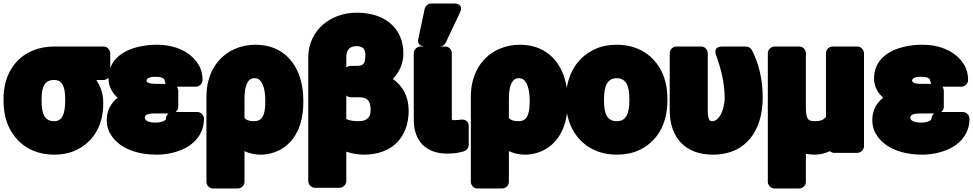

<svg xmlns="http://www.w3.org/2000/svg" viewBox="-26 -830 5524 1090"><path d="M521 -376H562C578 -376 600 -391 600 -414V-528C600 -544 585 -566 562 -566H281C237 -566 196 -558 160 -543C58 -501 -6 -402 -6 -269V-259C-6 -217 -1 -178 12 -140C49 -32 141 48 282 48C325 48 364 41 400 25C496 -17 560 -110 560 -239V-249C560 -303 543 -341 521 -376ZM281 -376C325 -376 344 -343 344 -269V-259C344 -179 325 -142 282 -142C230 -142 210 -178 210 -259V-269C210 -344 232 -376 281 -376Z M856 -394C901 -394 908 -380 908 -376C908 -374 911 -361 915 -354H857C811 -354 806 -367 806 -373C807 -384 819 -394 856 -394ZM979 -338H1087C1103 -338 1124 -353 1124 -376C1124 -407 1117 -437 1101 -463C1056 -537 968 -576 864 -576C827 -576 791 -572 759 -564C681 -546 590 -496 590 -384C590 -337 613 -301 642 -275C606 -247 580 -205 580 -149C580 -118 587 -90 606 -61C656 15 756 48 864 48C931 48 995 30 1041 2C1089 -27 1132 -80 1132 -156C1132 -172 1118 -194 1095 -194H971C980 -201 986 -212 986 -223V-317C986 -319 983 -331 979 -338ZM931 -186C922 -179 916 -167 916 -156C916 -155 917 -154 916 -153C910 -144 891 -134 856 -134C811 -134 796 -150 796 -160C796 -175 804 -186 857 -186Z M1454 48C1492 48 1528 39 1559 23C1653 -25 1696 -127 1696 -250V-260C1696 -304 1690 -345 1679 -383C1647 -491 1565 -576 1424 -576C1383 -576 1344 -568 1309 -553C1211 -511 1146 -414 1146 -282V203C1146 219 1160 240 1183 240H1324C1340 240 1362 226 1362 203V28C1388 40 1418 48 1454 48ZM1417 -142C1387 -142 1372 -149 1362 -160V-270C1362 -347 1382 -386 1417 -386C1430 -386 1436 -384 1442 -380C1465 -365 1480 -324 1480 -260V-250C1480 -174 1461 -142 1417 -142Z M2294 -202C2294 -283 2259 -344 2204 -382C2239 -417 2264 -467 2264 -528C2264 -564 2257 -597 2244 -626C2203 -715 2112 -758 1998 -758C1918 -758 1852 -729 1806 -689C1760 -648 1724 -586 1724 -504V198C1724 214 1738 236 1761 236H1902C1918 236 1940 221 1940 198V31C1969 41 2004 48 2040 48C2198 48 2294 -49 2294 -202ZM1940 -447V-504C1940 -548 1960 -568 1998 -568C2033 -568 2048 -553 2048 -518C2048 -468 2038 -456 1996 -456H1964C1960 -456 1947 -453 1940 -447ZM1940 -288C1947 -282 1955 -278 1964 -278H2011C2060 -278 2078 -259 2078 -204C2078 -162 2056 -142 2008 -142C1980 -142 1958 -146 1940 -154Z M2539 -165V-528C2539 -549 2522 -566 2502 -566H2360C2344 -566 2323 -551 2323 -528V-150C2323 -30 2392 42 2512 42C2549 42 2579 38 2608 29C2622 24 2635 10 2635 -7V-114C2635 -146 2609 -153 2593 -151L2574 -149C2566 -148 2563 -148 2556 -148C2538 -148 2539 -147 2539 -165ZM2422 -810C2405 -810 2389 -797 2385 -780L2349 -611C2340 -569 2376 -566 2386 -566H2470C2484 -566 2498 -574 2504 -587L2584 -756C2612 -815 2550 -810 2550 -810Z M2955 48C2993 48 3029 39 3060 23C3154 -25 3197 -127 3197 -250V-260C3197 -304 3191 -345 3180 -383C3148 -491 3066 -576 2925 -576C2884 -576 2845 -568 2810 -553C2712 -511 2647 -414 2647 -282V203C2647 219 2661 240 2684 240H2825C2841 240 2863 226 2863 203V28C2889 40 2919 48 2955 48ZM2918 -142C2888 -142 2873 -149 2863 -160V-270C2863 -347 2883 -386 2918 -386C2931 -386 2937 -384 2943 -380C2966 -365 2981 -324 2981 -260V-250C2981 -174 2962 -142 2918 -142Z M3187 -269V-259C3187 -217 3192 -178 3205 -140C3242 -32 3335 48 3476 48C3520 48 3561 41 3598 24C3701 -21 3763 -122 3763 -259V-269C3763 -312 3757 -351 3745 -388C3708 -496 3616 -576 3475 -576C3431 -576 3391 -569 3354 -552C3252 -507 3187 -406 3187 -269ZM3547 -269V-259C3547 -179 3525 -142 3476 -142C3424 -142 3403 -178 3403 -259V-269C3403 -348 3426 -386 3475 -386C3525 -386 3547 -348 3547 -269Z M4304 -276C4304 -383 4280 -473 4243 -545C4237 -557 4224 -566 4210 -566H4075C4016 -566 4040 -515 4040 -515C4066 -442 4087 -365 4088 -276C4088 -238 4078 -202 4065 -178C4051 -155 4036 -142 4016 -142C4004 -142 3992 -149 3992 -203V-528C3992 -544 3978 -566 3955 -566H3813C3797 -566 3776 -551 3776 -528V-204C3776 -48 3865 48 4021 48C4214 48 4304 -95 4304 -276Z M4685 28C4691 33 4701 38 4710 38H4841C4857 38 4879 23 4879 0V-528C4879 -544 4864 -566 4841 -566H4700C4684 -566 4663 -551 4663 -528V-167C4652 -152 4637 -142 4600 -142C4559 -142 4549 -155 4549 -226V-528C4549 -544 4535 -566 4512 -566H4371C4355 -566 4333 -551 4333 -528V203C4333 219 4348 240 4371 240H4512C4528 240 4549 226 4549 203V43C4563 46 4581 48 4597 48C4630 48 4658 41 4685 28Z M5202 -394C5247 -394 5254 -380 5254 -376C5254 -374 5257 -361 5261 -354H5203C5157 -354 5152 -367 5152 -373C5153 -384 5165 -394 5202 -394ZM5325 -338H5433C5449 -338 5470 -353 5470 -376C5470 -407 5463 -437 5447 -463C5402 -537 5314 -576 5210 -576C5173 -576 5137 -572 5105 -564C5027 -546 4936 -496 4936 -384C4936 -337 4959 -301 4988 -275C4952 -247 4926 -205 4926 -149C4926 -118 4933 -90 4952 -61C5002 15 5102 48 5210 48C5277 48 5341 30 5387 2C5435 -27 5478 -80 5478 -156C5478 -172 5464 -194 5441 -194H5317C5326 -201 5332 -212 5332 -223V-317C5332 -319 5329 -331 5325 -338ZM5277 -186C5268 -179 5262 -167 5262 -156C5262 -155 5263 -154 5262 -153C5256 -144 5237 -134 5202 -134C5157 -134 5142 -150 5142 -160C5142 -175 5150 -186 5203 -186Z"/></svg>

Font: Asimov Print
Style: E
Weight: 500
Designer: Google
Version: Version 2.000980; 2014